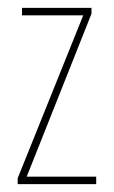

<svg xmlns="http://www.w3.org/2000/svg" viewBox="-20 -469 290 489"><path d="M25 0V-15L192 -430H36V-449H213V-434L48 -19H225V0Z"/></svg>

Font: Inconsolata UltraCondensed ExtraLight
Style: Regular
Weight: 200
Width: 1
Monospace: yes
Designer: Raph Levien, Cyreal, Brenton Simpson
Foundry: Raph Levien, Cyreal, Google
Version: Version 3.100; ttfautohint (v1.8.4.7-5d5b)